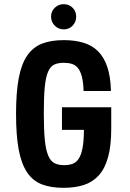

<svg xmlns="http://www.w3.org/2000/svg" viewBox="-20 -890 621 920"><path d="M276.9 -267.6H382.1Q381.9 -214.4 375.6 -181.4Q369.4 -148.3 357.5 -129.9Q345.6 -111.6 328 -105.1Q310.4 -98.6 287.4 -98.6Q259 -98.6 240.2 -108.6Q221.4 -118.7 210.2 -146.6Q199 -174.4 194.4 -222.9Q189.9 -271.4 189.9 -348Q189.9 -424.9 194.4 -471.9Q199 -519 209.9 -545.1Q220.7 -571.1 239.1 -580.1Q257.6 -589.1 285.3 -589.1Q307.6 -589.1 324.8 -583.7Q342 -578.3 353.8 -563.5Q365.6 -548.7 372.4 -522.4Q379.1 -496 380.6 -454.1H511.6Q509.9 -523.3 493.9 -569.9Q478 -616.6 449.3 -644.9Q420.6 -673.3 379.1 -685.5Q337.6 -697.7 285.7 -697.7Q224.6 -697.7 181.3 -680.9Q138 -664 110.3 -623.7Q82.6 -583.4 69.7 -515.1Q56.9 -446.9 56.9 -343.7Q56.9 -240.9 69.7 -172.6Q82.6 -104.3 110.1 -63.6Q137.7 -23 180.9 -6.5Q224 10 284.1 10Q339.3 10 381.7 -3.6Q424.1 -17.3 453.5 -49.9Q482.9 -82.4 497.9 -137.1Q513 -191.9 513 -273V-376.1H276.9ZM285.5 -749.3Q311 -749.3 328.1 -767.1Q345.1 -784.9 345.1 -810.7Q345.1 -835.6 328 -852.8Q310.9 -870 285.4 -870Q259.9 -870 242.3 -852.7Q224.7 -835.5 224.7 -810.7Q224.7 -784.9 242.3 -767.1Q259.9 -749.3 285.5 -749.3Z"/></svg>

Font: Secuela Black
Style: Regular
Weight: 900
Designer: Fernando Haro
Foundry: deFharo
Version: Version 1.704